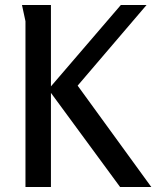

<svg xmlns="http://www.w3.org/2000/svg" viewBox="-20 -749 626 769"><path d="M68 -729H184V-403L464 -729H567L291 -406L586 0H461L184 -377V0H82V-664Z"/></svg>

Font: Rosario Light Medium
Style: Regular
Weight: 500
Version: Version 1.101; ttfautohint (v1.8.1.43-b0c9)